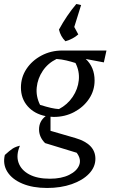

<svg xmlns="http://www.w3.org/2000/svg" viewBox="-50 -734 559 954"><path d="M217 -153Q209 -153 201 -154V-84L325 -48Q424 -19 424 55Q424 96 392.5 129Q361 162 306.5 181Q252 200 184 200Q113 200 61.5 178.5Q10 157 -13.5 119.5Q-37 82 -26 36Q-2 14 12.5 4.5Q27 -5 49 -10Q29 37 42 74Q55 111 95 132.5Q135 154 198 154Q255 154 293.5 135Q332 116 343.5 86.5Q355 57 331 25L174 -23Q144 -53 144 -91Q144 -132 177 -157Q121 -168 87.5 -206Q54 -244 54 -299Q54 -350 81.5 -391.5Q109 -433 156 -458Q203 -483 260 -483H479L466 -424L376 -441Q420 -400 420 -334Q420 -284 392.5 -243Q365 -202 319 -177.5Q273 -153 217 -153ZM243 -192Q285 -214 311 -252.5Q337 -291 341.5 -335.5Q346 -380 325 -421Q303 -428 280 -433.5Q257 -439 231 -441Q188 -420 162.5 -382Q137 -344 132.5 -299.5Q128 -255 149 -213Q181 -203 203 -198Q225 -193 243 -192ZM353 -709 319 -600 339 -563Q313 -540 275 -529Q251 -553 243 -587Q281 -657 329 -714Z"/></svg>

Font: Piazzolla
Style: Italic
Weight: 400
Italic angle: -11.3°
Designer: Juan Pablo del Peral
Foundry: Huerta Tipografica
Version: Version 1.330